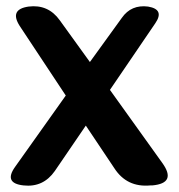

<svg xmlns="http://www.w3.org/2000/svg" viewBox="-20 -585 571 613"><path d="M254 -184 155 -39Q118 14 55 7Q-9 0 28 -52L190 -280L43 -502Q9 -555 71 -564Q134 -572 171 -520L267 -387L369 -528Q399 -571 453 -564Q506 -555 476 -511L331 -298L498 -65Q545 0 466 7H460Q385 14 345 -48Z"/></svg>

Font: MaokenZhuyuanTi
Style: Regular
Weight: 400
Designer: Fontworks Inc & LongZhuTi team: ZERO子、时光羊、荆南、频凡、刘鹏、Little White Dog、帆影Magmeta、奈白不弍、白日月球、ChaoTawei、雨三（排名不分先后）
Version: Version 1.000; 20230222